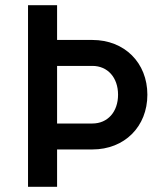

<svg xmlns="http://www.w3.org/2000/svg" viewBox="-20 -720 640 740"><path d="M88 0H200V-144H336C460 -144 548 -232 548 -355C548 -478 460 -566 336 -566H200V-700H88ZM200 -244V-466H336C395 -466 435 -421 435 -355C435 -289 395 -244 336 -244Z"/></svg>

Font: CommitMono
Style: 600Regular
Weight: 600
Monospace: yes
Designer: Eigil Nikolajsen
Foundry: Eigil Nikolajsen
Version: Version 1.143